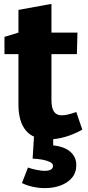

<svg xmlns="http://www.w3.org/2000/svg" viewBox="-20 -705 452 989"><path d="M228 13Q152 13 113.5 -32.5Q75 -78 75 -168V-447L96 -426H3V-515L98 -544L75 -515V-654L245 -685V-515L228 -537H379L376 -426H228L245 -447V-191Q245 -149 258 -130Q271 -111 298 -111Q313 -111 331.5 -115.5Q350 -120 373 -128L404 -37Q313 13 228 13ZM211 264Q181 264 150.5 257.5Q120 251 93 238L124 158Q144 165 168 170Q192 175 210 175Q229 175 241 169Q253 163 253 149Q253 137 237.5 129.5Q222 122 198.5 117.5Q175 113 148 112L155 0H254V44Q312 50 342.5 77Q373 104 373 145Q373 185 350 211.5Q327 238 290.5 251Q254 264 211 264Z"/></svg>

Font: Bitter Thin ExtraBold
Style: Regular
Weight: 800
Version: Version 3.020